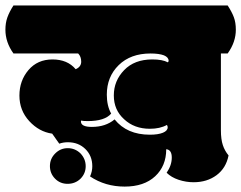

<svg xmlns="http://www.w3.org/2000/svg" viewBox="-62 -670 892 710"><path d="M217.8 -414.1Q187.5 -450.2 132.1 -450.2Q76.7 -450.2 43.2 -410.9Q9.8 -371.6 9.8 -316.7Q9.8 -261.7 46.1 -222.2Q82.5 -182.6 130.9 -175.8Q133.8 -171.4 138.9 -164.6Q144 -157.7 146.2 -154.1Q148.4 -150.4 157.2 -138.7Q171.9 -144 189 -144Q228 -144 253.7 -118.9Q279.3 -93.8 279.3 -55.2Q279.3 -36.1 271 -17.6Q327.1 20 398.9 20Q470.7 20 511.7 -18.1Q552.7 -56.2 552.7 -118.2Q573.2 -116.2 573.2 -87.4Q573.2 -58.6 554.2 -31.2Q571.3 -14.2 598.6 -5.1Q626 3.9 653.8 3.9Q703.6 3.9 738.8 -22.2Q773.9 -48.3 783.2 -95.2Q769 -112.3 762 -133.5Q754.9 -154.8 754.9 -188V-472.2H779.8Q810.1 -514.2 810.1 -560.1Q810.1 -586.9 802.7 -606.4Q795.4 -626 779.8 -649.9H-12.2Q-27.8 -625.5 -34.9 -605.2Q-42 -585 -42 -560.1Q-42 -513.7 -12.2 -472.2H227.1Q238.3 -460.9 238.3 -441.9Q238.3 -422.9 217.8 -414.1ZM492.2 -171.9Q407.2 -171.9 361.8 -228.5Q328.6 -200.7 277.8 -200.7Q237.3 -200.7 237.3 -220.7Q237.3 -223.6 237.8 -224.1Q246.1 -222.2 262.2 -222.2Q325.7 -222.2 349.1 -250Q333 -278.8 333 -319.8Q333 -386.2 377 -429.2Q420.9 -472.2 494.6 -472.2Q526.4 -472.2 544.4 -465.3Q561.5 -458 561.5 -445.3Q561.5 -441.4 558.6 -439.5Q539.1 -450.2 501 -450.2Q435.1 -450.2 397 -410.6Q358.9 -371.1 358.9 -317.1Q358.9 -263.2 397 -229Q434.6 -193.8 492.2 -193.8Q529.8 -193.8 555.2 -208Q558.1 -204.1 558.1 -199.2Q558.1 -186.5 540.5 -179.2Q522.9 -171.9 492.2 -171.9ZM235.4 -8.8Q254.9 -28.3 254.9 -55.4Q254.9 -82.5 235.4 -103Q215.3 -122.1 188.5 -122.1Q161.6 -122.1 142.1 -102.5Q122.6 -83 122.6 -55.9Q122.6 -28.8 141.4 -9.5Q160.2 9.8 188 9.8Q215.8 9.8 235.4 -8.8Z"/></svg>

Font: Friends & Family
Style: Regular
Weight: 400
Designer: Sarang Kulkarni, Maithili Shingre, Noopur Datye
Foundry: Ek Type
Version: Version 1.000;hotconv 1.0.117;makeotfexe 2.5.65602